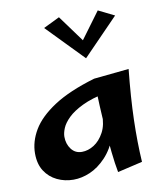

<svg xmlns="http://www.w3.org/2000/svg" viewBox="-86 -826 772 911"><g transform="rotate(-10 300.5 -371.0)"><path d="M195 14Q153 14 116.5 -3.5Q80 -21 58 -55Q36 -89 36 -140Q36 -197 68.5 -252Q101 -307 175 -355.5Q249 -404 374 -441L417 -365Q347 -351 301.5 -329Q256 -307 231 -282.5Q206 -258 196.5 -235Q187 -212 187 -194Q187 -159 206 -134Q225 -109 257 -109Q287 -109 315.5 -127Q344 -145 363.5 -181Q383 -217 382 -271L441 -309Q435 -220 411.5 -158.5Q388 -97 352 -59Q316 -21 275.5 -3.5Q235 14 195 14ZM409 15Q401 -26 395 -82.5Q389 -139 384.5 -198Q380 -257 377.5 -310Q375 -363 374 -398.5Q373 -434 374 -441L543 -458Q529 -323 526 -216Q523 -109 529 -13ZM260 -757 366 -612 353 -543 182 -719ZM447 -757 524 -719 353 -543 340 -612Z"/></g></svg>

Font: Marhey Medium
Style: Regular
Weight: 500
Designer: Nur Syamsi & Bustanul Arifin
Foundry: Namelatype
Version: Version 1.000